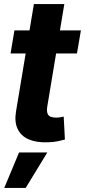

<svg xmlns="http://www.w3.org/2000/svg" viewBox="-20 -696 420 949"><path d="M379.9 -545.9 360.4 -431.6H32.2L51.3 -545.9ZM147.5 -675.8H297.9L213.4 -168Q210.4 -147 214.8 -135.3Q219.2 -123.5 230.2 -119.1Q241.2 -114.7 255.9 -114.7Q267.1 -114.3 278.1 -116.5Q289.1 -118.7 294.9 -119.6L300.8 -6.3Q287.6 -2.9 266.1 2Q244.6 6.8 215.3 7.3Q160.2 9.3 121.8 -7.3Q83.5 -23.9 66.9 -59.3Q50.3 -94.7 59.6 -147.9ZM1 232.9 74.2 57.6H213.9L106.9 232.9Z"/></svg>

Font: Inter Tight
Style: Bold Italic
Weight: 700
Italic angle: -9.39999°
Designer: Rasmus Andersson
Foundry: rsms
Version: Version 3.004